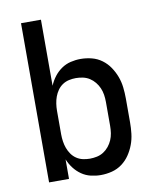

<svg xmlns="http://www.w3.org/2000/svg" viewBox="-84 -800 715 873"><g transform="rotate(-10 274.0 -363.5)"><path d="M311 8Q288 8 265 2.5Q242 -3 222.5 -16.5Q203 -30 188.5 -49Q174 -68 165 -90V0H73V-735H165V-430Q174 -452 188.5 -471Q203 -490 222.5 -503.5Q242 -517 265 -522.5Q288 -528 311 -528Q337 -528 362.5 -521.5Q388 -515 409 -499.5Q430 -484 444.5 -462.5Q459 -441 468 -417Q477 -393 480 -367Q483 -341 483 -315V-205Q483 -179 480 -153Q477 -127 468 -103Q459 -79 444.5 -57.5Q430 -36 409 -20.5Q388 -5 362.5 1.5Q337 8 311 8ZM275 -74Q291 -74 307.5 -77.5Q324 -81 338 -90Q352 -99 362.5 -112Q373 -125 379.5 -140Q386 -155 388.5 -171.5Q391 -188 391 -205V-315Q391 -332 388.5 -348.5Q386 -365 379.5 -380Q373 -395 362.5 -408Q352 -421 338 -430Q324 -439 307.5 -442.5Q291 -446 275 -446Q259 -446 243 -442.5Q227 -439 213.5 -430Q200 -421 190.5 -407.5Q181 -394 175.5 -379Q170 -364 167.5 -347.5Q165 -331 165 -315V-205Q165 -189 167.5 -172.5Q170 -156 175.5 -141Q181 -126 190.5 -112.5Q200 -99 213.5 -90Q227 -81 243 -77.5Q259 -74 275 -74Z"/></g></svg>

Font: Iosevka Semi-Condensed Medium
Style: Regular
Weight: 500
Monospace: yes
Designer: Belleve Invis
Foundry: Belleve Invis
Version: Version 27.3.5